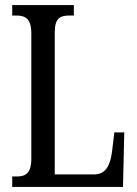

<svg xmlns="http://www.w3.org/2000/svg" viewBox="-20 -734 538 754"><path d="M28 0H463L468 -214H429L420 -139C413 -84 395 -49 349 -49H195V-606C195 -662 215 -673 253 -673H270V-714H28V-673H44C78 -673 103 -662 103 -603V-110C103 -52 78 -41 47 -41H28Z"/></svg>

Font: Noto Serif Devanagari ExtraCondensed
Style: Regular
Weight: 400
Width: 2
Designer: Universal Thirst, Indian Type Foundry and the Monotype Design Team
Foundry: Monotype Imaging Inc.
Version: Version 2.004